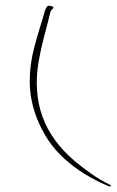

<svg xmlns="http://www.w3.org/2000/svg" viewBox="-20 -610 412 678"><path d="M360.4 45.9Q273.4 9.8 208 -48.8Q142.6 -107.4 108.4 -197.3Q85.9 -257.8 85 -318.4Q85 -320.3 85 -322.3Q85 -381.8 100.6 -441.4Q109.4 -474.6 119.1 -506.8Q129.9 -540 138.7 -572.3Q141.6 -580.1 145.5 -585.9Q148.4 -589.8 154.3 -589.8Q157.2 -589.8 160.2 -588.9Q163.1 -587.9 167 -585.9Q171.9 -583 164.1 -577.1Q162.1 -575.2 160.2 -572.3Q159.2 -570.3 158.2 -568.4Q147.5 -524.4 135.7 -480.5Q124 -436.5 116.2 -391.6Q98.6 -286.1 129.9 -198.2Q162.1 -110.4 244.1 -41Q272.5 -17.6 302.7 3.9Q332 24.4 365.2 41Q367.2 42 369.1 43Q370.1 44.9 372.1 44.9Q372.1 45.9 372.1 46.9Q371.1 47.9 371.1 47.9Q368.2 47.9 365.2 47.9Q362.3 46.9 360.4 45.9Z"/></svg>

Font: Yuremane_body
Style: Regular
Weight: 400
Version: Version 1.0